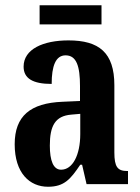

<svg xmlns="http://www.w3.org/2000/svg" viewBox="-20 -702 534 732"><path d="M131 -609H367V-682H131ZM163 10C225 10 249 -19 286 -74H293L310 0H468V-50H465C428 -50 416 -66 416 -121V-377C416 -502 357 -548 241 -548C145 -548 70 -515 70 -448C70 -403 105 -382 177 -382C177 -450 192 -491 230 -491C272 -491 285 -449 285 -374V-317L218 -314C96 -309 36 -260 36 -152C36 -42 93 10 163 10ZM213 -55C183 -55 170 -90 170 -147C170 -222 190 -260 252 -265L286 -268V-191C286 -111 257 -55 213 -55Z"/></svg>

Font: Noto Serif Lao ExtraCondensed
Style: Bold
Weight: 700
Width: 2
Designer: Monotype Design Team
Foundry: Monotype Imaging Inc.
Version: Version 2.003